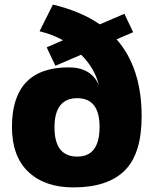

<svg xmlns="http://www.w3.org/2000/svg" viewBox="-20 -801 679 835"><path d="M210 -781Q332 -752 414 -695L521 -741L559 -661L487 -630Q596 -506 596 -295Q596 -132 522 -59Q448 14 299 14Q175 14 103.5 -53.5Q32 -121 32 -249Q32 -508 279 -508Q376 -508 410 -431Q392 -504 333 -563L221 -515L183 -595L254 -626Q207 -652 152 -665ZM316 -120Q413 -120 413 -249Q413 -374 316 -374Q217 -374 217 -247Q217 -120 316 -120Z"/></svg>

Font: Nacelle Heavy
Style: Regular
Weight: 800
Designer: Sora Sagano
Foundry: Sora Sagano
Version: Version 1.000;FEAKit 1.0